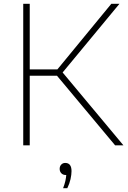

<svg xmlns="http://www.w3.org/2000/svg" viewBox="-20 -760 668 1004"><path d="M101.5 0V-740H135.5V-397H280L562 -740H604.5L307.5 -381L625.5 0H582L278 -364H135.5V0ZM310 224Q318 203 321.8 186.2Q325.5 169.5 326.5 155H323Q309.5 155 300.8 146Q292 137 292 123Q292 109.5 300.2 100.8Q308.5 92 321 92Q354 92 354 135Q354 153 348.8 176.8Q343.5 200.5 332 224Z"/></svg>

Font: Encode Sans Semi Expanded Thin
Style: Regular
Weight: 100
Width: 6
Designer: Multiple Designers
Foundry: Impallari Type
Version: Version 3.000; ttfautohint (v1.8.3) -l 8 -r 50 -G 200 -x 14 